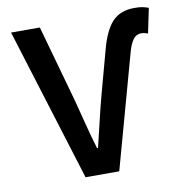

<svg xmlns="http://www.w3.org/2000/svg" viewBox="-76 -737 764 808"><g transform="rotate(-10 305.5 -333.0)"><path d="M225 0 22 -654H145L237 -325Q252 -268 264.5 -218.5Q277 -169 294 -112H298Q312 -169 323.5 -218.5Q335 -268 350 -325L400 -509Q421 -591 455 -628.5Q489 -666 551 -666Q572 -666 584.5 -663.5Q597 -661 611 -656L589 -550Q584 -552 576.5 -554Q569 -556 561 -556Q539 -556 526 -538Q513 -520 504 -488L369 0Z"/></g></svg>

Font: Source Code Pro Semibold
Style: Regular
Weight: 600
Monospace: yes
Designer: Paul D. Hunt, Teo Tuominen
Foundry: Adobe Systems Incorporated
Version: Version 2.030;PS 1.000;hotconv 16.6.51;makeotf.lib2.5.65220